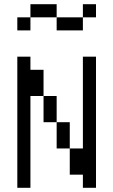

<svg xmlns="http://www.w3.org/2000/svg" viewBox="-20 -895 540 915"><path d="M437.5 -812.5V-875H375V-812.5H250V-750H375V-812.5ZM62.5 -625Q62.5 -625 62.5 0H125V-437.5H187.5Q187.5 -437.5 187.5 -312.5H250Q250 -312.5 250 -187.5H312.5Q312.5 -187.5 312.5 -62.5H375V0H437.5Q437.5 0 437.5 -625H375V-187.5H312.5Q312.5 -187.5 312.5 -312.5H250Q250 -312.5 250 -437.5H187.5Q187.5 -437.5 187.5 -562.5H125V-625ZM125 -812.5H62.5V-750H125ZM125 -812.5H250V-875H125Z"/></svg>

Font: BFUnifontExMono
Style: Regular
Weight: 500
Version: Version 15.0.06